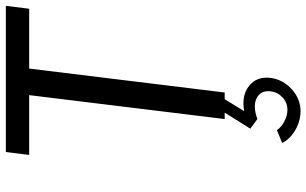

<svg xmlns="http://www.w3.org/2000/svg" viewBox="-216 -574 1050 658"><g transform="rotate(-90 309.0 -245.0)"><path d="M117 -750H618L608 -670H403L321 0H230L312 -670H107ZM257 67Q310 57 343.5 83.5Q377 110 371 158Q365 200 332 230Q299 260 256 260Q234 260 212 251.5Q190 243 173 228.5Q156 214 148 197L192 179Q202 194 222 204.5Q242 215 262 215Q286 215 304 198.5Q322 182 325 158Q329 123 301.5 109.5Q274 96 230 112L197 88L252 0H298Z"/></g></svg>

Font: Orkney
Style: Italic
Weight: 400
Italic angle: -7°
Designer: Samuel Oakes and Alfredo Marco Pradil
Foundry: Alfredo Marco Pradil
Version: 1.0; ttfautohint (v1.5)